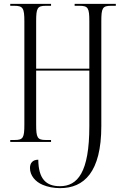

<svg xmlns="http://www.w3.org/2000/svg" viewBox="-20 -734 644 993"><path d="M291 239C414 239 504 157 504 -82V-624C504 -692 510 -704 554 -704H579V-714H366V-704H392C436 -704 442 -692 442 -624V-379H167V-624C167 -692 173 -704 217 -704H244V-714H33V-704H54C99 -704 106 -692 106 -623V-90C106 -22 100 -10 56 -10H33V0H244V-10H217C173 -10 167 -22 167 -90V-369H442V-81C442 158 381 229 290 229C217 229 179 190 178 92C149 92 135 109 135 135C135 174 163 206 201 222C227 233 258 239 291 239Z"/></svg>

Font: Noto Serif Display ExtraCondensed Light
Style: Regular
Weight: 300
Width: 2
Designer: Monotype Design Team
Foundry: Monotype Imaging Inc.
Version: Version 2.009